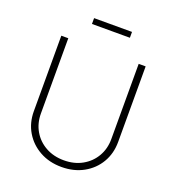

<svg xmlns="http://www.w3.org/2000/svg" viewBox="-159 -1016 1043 1150"><g transform="rotate(20 363.0 -441.5)"><path d="M363.3 11.2Q285.2 11.2 224.4 -22.5Q163.6 -56.2 128.9 -114.3Q94.2 -172.4 94.2 -246.6V-727.5H138.7V-248.5Q138.7 -186 167.2 -137Q195.8 -87.9 246.6 -59.6Q297.4 -31.2 363.3 -31.2Q429.2 -31.2 479.7 -59.6Q530.3 -87.9 558.8 -137Q587.4 -186 587.4 -248.5V-727.5H631.8V-246.6Q631.8 -172.4 597.4 -114Q563 -55.7 502.2 -22.2Q441.4 11.2 363.3 11.2ZM484.4 -893.6V-856.4H242.7V-893.6Z"/></g></svg>

Font: Inter Extra Light
Style: Regular
Weight: 200
Designer: Rasmus Andersson
Foundry: rsms
Version: Version 4.000;git-3c8e0fc